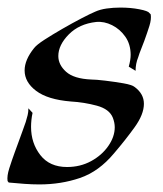

<svg xmlns="http://www.w3.org/2000/svg" viewBox="-34 -491 430 507"><path d="M70 -4Q51 -4 30.5 -5.5Q10 -7 -11 -9L-14 -13Q-16 -26 -9.5 -46.5Q-3 -67 5 -89Q8 -97 14 -113.5Q20 -130 26 -146.5Q32 -163 34 -169Q37 -179 39 -187Q41 -195 41 -205L52 -193Q50 -184 49 -174.5Q48 -165 48 -156Q48 -113 72.5 -81.5Q97 -50 143 -50Q178 -50 206.5 -65.5Q235 -81 252 -105.5Q269 -130 269 -155Q269 -167 264 -180Q255 -203 221.5 -212Q188 -221 153 -223Q92 -228 61.5 -251Q31 -274 31 -305Q31 -333 56 -364Q63 -373 84 -386.5Q105 -400 131 -415Q157 -430 181 -442.5Q205 -455 217 -460Q230 -466 247.5 -468.5Q265 -471 284 -471Q311 -471 334 -466.5Q357 -462 360 -457L364 -453Q366 -440 360.5 -422.5Q355 -405 347 -383Q343 -372 338.5 -361Q334 -350 331 -340Q324 -323 324 -304L306 -315Q311 -333 311 -346Q311 -374 297 -394Q283 -414 262 -424.5Q241 -435 220 -433Q175 -428 147.5 -400Q120 -372 120 -343Q120 -320 140.5 -301.5Q161 -283 207 -281Q219 -281 244 -278Q269 -275 292 -271Q315 -267 322 -261Q346 -243 346 -217Q346 -189 321.5 -155Q297 -121 267 -86Q227 -38 177 -21Q127 -4 70 -4Z"/></svg>

Font: Kings
Style: Regular
Weight: 400
Designer: Robert E. Leuschke
Foundry: Robert E. Leuschke
Version: Version 1.010; ttfautohint (v1.8.3)